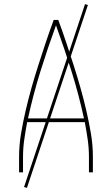

<svg xmlns="http://www.w3.org/2000/svg" viewBox="-20 -831 540 926"><path d="M72 0V-74Q72 -131 81.5 -187Q91 -243 104 -299Q117 -355 132.5 -409.5Q148 -464 165.5 -518.5Q183 -573 201 -627Q219 -681 239 -735H261Q281 -681 299 -627Q317 -573 334.5 -518.5Q352 -464 367.5 -409.5Q383 -355 396 -299Q409 -243 418.5 -187Q428 -131 428 -74V0H409V-74Q409 -116 403 -158Q397 -200 389 -242H111Q103 -200 97 -158Q91 -116 91 -74V0ZM385 -260Q360 -375 325 -487Q290 -599 250 -709Q210 -599 175 -487Q140 -375 115 -260ZM110 75 96 71 390 -811 404 -807Z"/></svg>

Font: Zed Mono Thin
Style: Regular
Weight: 100
Monospace: yes
Designer: Belleve Invis
Foundry: Belleve Invis
Version: Version 1.0.0; ttfautohint (v1.8.4)